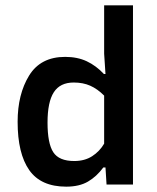

<svg xmlns="http://www.w3.org/2000/svg" viewBox="-20 -691 588 719"><path d="M46 -235Q46 -338 89 -408Q132 -478 224 -478Q270 -478 305 -461.5Q340 -445 369 -414H375L370 -490V-671H478V0H379L375 -64H367Q342 -30 309.5 -11Q277 8 228 8Q133 8 89.5 -54Q46 -116 46 -235ZM370 -153V-333Q345 -358 318 -370Q291 -382 256 -382Q205 -382 181.5 -345.5Q158 -309 158 -232Q158 -154 179.5 -121Q201 -88 258 -88Q297 -88 325 -106Q353 -124 370 -153Z"/></svg>

Font: Athiti SemiBold
Style: Regular
Weight: 600
Designer: CadsonDemak Team
Foundry: CadsonDemak
Version: Version 1.033